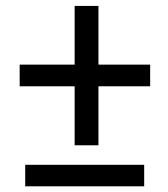

<svg xmlns="http://www.w3.org/2000/svg" viewBox="-20 -639 575 658"><path d="M494.6 -417.5V-343.3H317.4V-141.1H235.8V-343.3H47.4V-417.5H235.8V-618.7H317.4V-417.5ZM474.1 -74.2V-0.5H66.4V-74.2Z"/></svg>

Font: Vazirmatn RD FD
Style: Regular
Weight: 400
Designer: Saber Rastikerdar
Foundry: Saber Rastikerdar
Version: Version 33.003